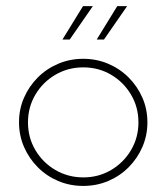

<svg xmlns="http://www.w3.org/2000/svg" viewBox="-20 -595 540 623"><path d="M250 8.3Q206.9 8.3 169.1 -7.6Q131.2 -23.6 102.8 -52.1Q74.3 -80.6 58 -118.1Q41.7 -155.6 41.7 -198.6Q41.7 -241 58 -278.1Q74.3 -315.3 102.8 -343.8Q131.2 -372.2 169.1 -388.2Q206.9 -404.2 250 -404.2Q293.1 -404.2 330.9 -388.2Q368.8 -372.2 397.2 -343.8Q425.7 -315.3 442 -278.1Q458.3 -241 458.3 -197.9Q458.3 -155.6 442 -118.1Q425.7 -80.6 397.2 -52.1Q368.8 -23.6 330.9 -7.6Q293.1 8.3 250 8.3ZM250.7 -19.4Q300 -19.4 340.6 -43.4Q381.2 -67.4 405.2 -108Q429.2 -148.6 429.2 -197.9Q429.2 -247.2 405.2 -287.8Q381.2 -328.5 340.6 -352.4Q300 -376.4 250 -376.4Q200.7 -376.4 159.7 -352.4Q118.8 -328.5 94.8 -287.8Q70.8 -247.2 70.8 -197.9Q70.8 -148.6 94.8 -108Q118.8 -67.4 159.7 -43.4Q200.7 -19.4 250.7 -19.4ZM293.8 -466.7 360.4 -575H392.4L317.4 -466.7ZM182.6 -466.7 249.3 -575H281.2L206.2 -466.7Z"/></svg>

Font: Afacad Flux Thin
Style: Regular
Weight: 250
Designer: Kristian Moeller
Foundry: Dicotype
Version: Version 1.100